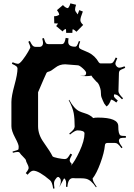

<svg xmlns="http://www.w3.org/2000/svg" viewBox="-20 -1115 794 1135"><path d="M439 -1029.8 448.7 -1055.2 469.7 -1046.9Q455.1 -1010.3 455.1 -996.3Q455.1 -982.4 471.7 -967.8L432.1 -927.2Q419.4 -939 410.2 -942.9Q407.7 -938 407.7 -920.9H371.1Q371.1 -939 369.1 -943.8Q358.9 -941.4 350.1 -929.2L312 -960.9Q320.8 -971.7 322.8 -976.1Q316.9 -977.1 300.8 -977.1L299.8 -1019Q317.9 -1019 330.1 -1027.8Q328.6 -1040 316.9 -1055.2L352.1 -1085Q368.7 -1066.9 381.8 -1066.9Q391.1 -1076.2 396 -1095.2L429.7 -1086.9Q423.8 -1069.3 423.8 -1059.3Q423.8 -1049.3 432.1 -1040ZM411.1 -62Q381.8 -62 378.4 -9.8L370.1 -11.2Q371.1 -19 371.1 -31.2Q371.1 -43.5 367.2 -51.8Q363.3 -60.1 358.4 -60.1L330.1 -7.8Q338.9 -26.9 339.6 -43.2Q340.3 -59.6 326.2 -68.8H322.3Q316.4 -66.9 314.5 -64L307.1 -54.2Q299.3 -43.9 299.3 -31.7Q299.3 -19.5 302.2 -1L294.4 0Q288.6 -39.6 275.4 -49.8Q209 -106 177.2 -106Q162.1 -106 143.1 -82L132.3 -91.8Q149.4 -112.8 149.4 -122.3Q149.4 -131.8 141.6 -146.2Q133.8 -160.6 133.5 -166.5Q133.3 -172.4 117.2 -188Q101.1 -203.6 97.7 -210.2Q94.2 -216.8 84.7 -216.8Q75.2 -216.8 56.2 -211.9L54.2 -219.2Q87.4 -228 88.9 -231.9Q90.3 -235.8 90.3 -249Q90.3 -262.2 68.8 -302.2Q47.4 -342.3 47.4 -369.1V-512.2Q47.4 -545.9 65.4 -611.3Q83.5 -676.8 83.5 -710Q83.5 -717.3 77.1 -722.9Q70.8 -728.5 50.3 -737.8L54.2 -747.1Q76.2 -737.8 86.2 -737.8Q96.2 -737.8 114.5 -761.7Q132.8 -785.6 146 -808.6Q159.2 -831.5 159.2 -833Q159.2 -844.2 147.5 -868.2L156.2 -873Q167.5 -850.1 174.1 -844Q180.7 -837.9 190.4 -837.9H215.3Q223.1 -837.9 228.8 -844.2Q234.4 -850.6 234.4 -860.6Q234.4 -870.6 229.5 -887.2L239.3 -890.1Q246.6 -865.7 251.7 -859.9Q256.8 -854 267.1 -854H337.4Q347.7 -854 352.1 -855.5Q362.8 -859.9 368.2 -891.1L385.3 -888.2Q383.3 -878.9 383.3 -867.2Q383.3 -838.9 424.3 -838.9Q430.2 -838.9 434.6 -845.2Q439 -851.6 446.3 -872.1L454.1 -870.1Q446.3 -848.6 446.3 -840.1Q446.3 -831.5 454.1 -826.7Q461.9 -821.8 475.3 -816.7Q488.8 -811.5 503.9 -804.2Q541.5 -785.6 563.5 -747.1Q568.4 -740.2 575.2 -740.2H632.3Q641.6 -740.2 647.7 -746.1Q653.8 -752 664.1 -774.9L673.3 -771Q662.1 -746.6 662.1 -738.5Q662.1 -730.5 669.4 -722.7Q676.8 -714.8 686 -714.8Q695.3 -714.8 716.3 -723.1L720.2 -713.9Q689.9 -702.1 686.8 -696.3Q683.6 -690.4 683.1 -684.1L680.2 -576.2Q680.2 -560.5 707.5 -534.2L701.2 -527.8Q683.6 -546.4 674.8 -551.8Q666 -557.1 656.2 -557.1H654.3Q653.3 -555.2 653.3 -547.1Q653.3 -539.1 676.3 -521L667.5 -508.8Q646.5 -525.9 636.2 -525.9Q625 -493.7 609.4 -485.8L596.2 -502.9L587.9 -520.5Q577.1 -543 577.1 -554.9Q577.1 -566.9 575.7 -578.9Q574.2 -590.8 567.4 -608.2Q560.5 -625.5 549.3 -632.8Q547.4 -635.3 541 -642.1Q526.4 -656.7 520.5 -668Q508.3 -665 488.5 -665Q468.8 -665 450.2 -667H473.1Q480 -667 484.6 -670.9Q489.3 -674.8 489.3 -684.1Q489.3 -693.4 469.2 -711.2Q449.2 -729 440.4 -729L365.2 -734.9Q331.5 -734.9 306.6 -714.8Q280.8 -694.3 269 -691.9Q257.3 -689.5 254.2 -682.4Q251 -675.3 237.3 -645Q205.1 -571.8 205.1 -569.8V-369.1Q205.1 -319.8 236.8 -275.4Q279.8 -214.8 290 -191.9Q293 -186 321.3 -180.4Q349.6 -174.8 361.1 -174.8Q372.6 -174.8 378.9 -181.4Q385.3 -188 396.5 -207L406.2 -201.2Q392.1 -176.3 392.1 -167.2Q392.1 -158.2 404.3 -146L398.4 -134.8Q421.4 -158.2 450.4 -220.9Q479.5 -283.7 479.5 -326.2Q479.5 -344.2 437.5 -344.2Q423.8 -344.2 394 -319.8L389.2 -325.2Q409.2 -341.8 414.8 -349.9Q420.4 -357.9 421.4 -366.2V-367.2Q421.4 -415.5 415.5 -447Q409.7 -478.5 386.2 -522.9L389.2 -524.9Q417.5 -472.2 449.7 -457Q463.9 -450.7 477.5 -446.8Q513.7 -436 531.2 -417Q539.1 -419.9 559.1 -419.9Q679.2 -419.9 679.2 -369.1Q679.2 -321.8 692.4 -314.5Q699.2 -311 724.1 -311V-300.8Q699.2 -300.8 692.4 -298.1Q685.5 -295.4 683.1 -287.1V-282.2Q683.1 -270.5 704.1 -244.1L698.2 -238.8Q683.1 -259.3 675.5 -264.6Q668 -270 659.2 -270H615.2Q601.1 -270 600.1 -255.9Q596.2 -212.4 573.7 -151.4Q551.3 -90.3 528.3 -61L527.3 -64.9Q527.3 -53.7 531.2 -44.2Q535.2 -34.7 551.3 -11.2L547.4 -7.8Q519 -50.8 489.3 -58.1Q477.5 -61 460.4 -61H431.2ZM330.1 -7.8 327.1 -2.9Z"/></svg>

Font: Eater
Style: Regular
Weight: 400
Version: Version 001.002